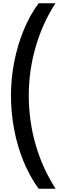

<svg xmlns="http://www.w3.org/2000/svg" viewBox="-20 -886 392 1174"><path d="M47 -303Q47 -403 66.5 -505Q86 -607 124 -700Q162 -793 216 -866H319Q241 -746 198.5 -600.5Q156 -455 156 -302Q156 -149 197 -4.5Q238 140 320 268H216Q160 190 122 96Q84 2 65.5 -100Q47 -202 47 -303Z"/></svg>

Font: Noto Sans Telugu UI Condensed SemiBold
Style: Regular
Weight: 600
Width: 3
Designer: Jelle Bosma - Monotype Design Team
Foundry: Monotype Imaging Inc.
Version: Version 2.005